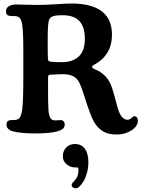

<svg xmlns="http://www.w3.org/2000/svg" viewBox="-20 -729 795 1065"><path d="M246.6 -297.9V-238.3Q246.6 -156.2 248.5 -122.8Q250.5 -89.4 258.8 -75.7Q264.6 -64.9 275.1 -62.5Q285.6 -60.1 300.3 -61.8Q314.9 -63.5 321.3 -62.5Q338.9 -58.6 338.9 -38.1Q338.9 -23.9 328.9 -14.9Q318.8 -5.9 294.4 0.5Q253.4 11.2 176.3 11.2Q97.2 11.2 51.3 -0.5Q16.1 -10.3 16.1 -38.6Q16.1 -59.6 36.1 -62.5Q37.6 -63 53.2 -63Q68.8 -63 78.6 -67.4Q96.7 -73.7 103 -120.8Q109.4 -168 109.4 -298.3V-448.7Q109.4 -522.9 106.4 -561.5Q103.5 -600.1 96.9 -616.9Q90.3 -633.8 77.1 -637.2Q69.3 -640.1 54.7 -639.9Q40 -639.6 34.2 -640.6Q13.2 -643.6 13.2 -666.5Q13.2 -684.6 28.8 -694.3Q44.4 -704.1 69.3 -704.1Q86.9 -704.1 122.8 -702.9Q158.7 -701.7 185.5 -701.7Q235.8 -701.7 291.5 -705.6Q347.2 -709.5 375.5 -709.5Q601.1 -709.5 601.1 -536.6Q601.1 -479.5 576.4 -438.2Q551.8 -397 508.3 -373.5Q490.7 -364.7 490.7 -358.9Q490.7 -350.6 504.4 -345.7Q569.8 -319.3 594.7 -259.3Q603.5 -237.8 611.8 -208Q620.1 -178.2 625.7 -156Q631.3 -133.8 638.9 -112.5Q646.5 -91.3 657.7 -78.9Q668.9 -66.4 684.1 -64.9Q698.2 -63.5 708.7 -74.2Q719.2 -85 726.1 -84.5Q744.6 -81.5 744.6 -59.6Q744.6 -28.8 709.2 -5.9Q673.8 17.1 628.4 17.1Q589.8 17.1 564 5.9Q538.1 -5.4 517.6 -29.8Q498.5 -51.8 481.7 -96.2Q464.8 -140.6 448.7 -192.9Q432.6 -245.1 419.4 -271.5Q397 -317.4 330.1 -317.4Q305.7 -317.4 254.4 -314Q246.6 -313 246.6 -297.9ZM324.2 -384.3Q383.3 -384.3 417 -415.8Q450.7 -447.3 450.7 -513.7Q450.7 -579.1 420.7 -611.8Q390.6 -644.5 327.6 -644.5Q285.6 -644.5 270.8 -637.7Q255.9 -630.9 251.5 -617.2Q244.6 -593.8 244.6 -517.1V-479.5Q244.6 -417.5 246.1 -398.4Q246.6 -393.1 251.2 -390.1Q255.9 -387.2 268.3 -386Q280.8 -384.8 291 -384.5Q301.3 -384.3 324.2 -384.3ZM377.4 297.4Q377.4 294.4 378.4 291.7Q379.4 289.1 381.3 286.4Q383.3 283.7 385 282Q386.7 280.3 389.9 276.9Q393.1 273.4 394.5 272Q415.5 249 415.5 214.8Q415.5 200.7 408.2 199.7Q407.2 199.7 401.9 199.7Q396.5 199.7 389.6 199.2Q367.7 197.8 348.1 181.2Q328.6 164.6 328.6 138.2Q328.6 108.4 347.4 89.1Q366.2 69.8 395.5 69.8Q431.6 69.8 450.9 96.4Q470.2 123 470.2 169.9Q470.2 199.7 462.9 227.8Q455.6 255.9 444.6 274.4Q433.6 293 421.9 304.2Q410.2 315.4 400.9 315.4Q390.1 315.4 383.8 310.1Q377.4 304.7 377.4 297.4Z"/></svg>

Font: Cooper* SemiBold
Style: Regular
Weight: 600
Designer: Owen Earl
Foundry: indestructible type*
Version: Version 0.001